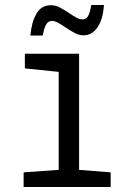

<svg xmlns="http://www.w3.org/2000/svg" viewBox="-20 -752 540 772"><path d="M75 -59 216 -69V-463L80 -477V-536H298V-69L425 -59V0H75ZM185 -731Q202 -731 218.5 -723Q235 -715 257 -700Q276 -687 288.5 -680.5Q301 -674 312 -674Q327 -674 334.5 -688Q342 -702 347 -732H398Q394 -674 372 -642Q350 -610 316 -610Q298 -610 281 -619Q264 -628 240 -644Q237 -646 225.5 -653.5Q214 -661 205 -664.5Q196 -668 190 -668Q174 -668 165.5 -653.5Q157 -639 152 -609H102Q107 -663 126.5 -697Q146 -731 185 -731Z"/></svg>

Font: Noto Sans Mono UI Cond
Style: Regular
Weight: 400
Width: 3
Monospace: yes
Designer: Monotype Design team
Foundry: Monotype Imaging Inc.
Version: Version 1.000